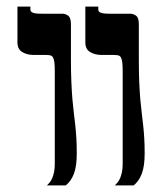

<svg xmlns="http://www.w3.org/2000/svg" viewBox="-20 -560 508 580"><path d="M211.9 -96.2Q211.9 -58.1 203.4 -35.4Q194.8 -12.7 178.7 0H121.6Q126 -3.9 130.4 -9.3Q134.8 -14.6 137.9 -22.2Q141.1 -29.8 143.3 -40.3Q145.5 -50.8 145.5 -64.9V-344.2Q145.5 -361.3 144.3 -371.3Q143.1 -381.3 140.1 -386.5Q137.2 -391.6 131.8 -392.8Q126.5 -394 117.7 -394H82Q61.5 -394 47.1 -402.8Q32.7 -411.6 32.7 -432.1V-540H71.8V-531.7Q71.8 -528.8 73 -526.4Q74.2 -523.9 77.9 -522.2Q81.5 -520.5 88.1 -519.5Q94.7 -518.6 105.5 -518.6H168.5Q177.7 -518.6 186 -512.5Q194.3 -506.3 194.3 -486.8V-378.9Q194.3 -340.8 195.6 -312Q196.8 -283.2 198.7 -260.3Q200.7 -237.3 203.1 -218.3Q205.6 -199.2 207.5 -180.7Q209.5 -162.1 210.7 -141.8Q211.9 -121.6 211.9 -96.2ZM417 -96.2Q417 -58.1 408.4 -35.4Q399.9 -12.7 383.8 0H326.7Q331.1 -3.9 335.4 -9.3Q339.8 -14.6 343 -22.2Q346.2 -29.8 348.4 -40.3Q350.6 -50.8 350.6 -64.9V-344.2Q350.6 -361.3 349.4 -371.3Q348.1 -381.3 345.2 -386.5Q342.3 -391.6 336.9 -392.8Q331.5 -394 322.8 -394H287.1Q266.6 -394 252.2 -402.8Q237.8 -411.6 237.8 -432.1V-540H276.9V-531.7Q276.9 -528.8 278.1 -526.4Q279.3 -523.9 283 -522.2Q286.6 -520.5 293.2 -519.5Q299.8 -518.6 310.5 -518.6H373.5Q382.8 -518.6 391.1 -512.5Q399.4 -506.3 399.4 -486.8V-378.9Q399.4 -340.8 400.6 -312Q401.9 -283.2 403.8 -260.3Q405.8 -237.3 408.2 -218.3Q410.6 -199.2 412.6 -180.7Q414.6 -162.1 415.8 -141.8Q417 -121.6 417 -96.2Z"/></svg>

Font: Arian AMU Serif
Style: Bold
Weight: 700
Designer: Ruben Hakobyan (Tarumian)
Foundry: Ruben Hakobyan (Tarumian)
Version: Version 1.002